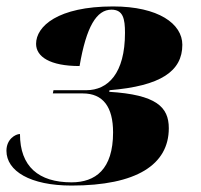

<svg xmlns="http://www.w3.org/2000/svg" viewBox="-22 -566 625 596"><path d="M200 10C402 10 502 -55 502 -168C502 -234 463 -272 317 -281L318 -286C477 -299 544 -345 544 -427C544 -492 470 -546 329 -546C157 -546 90 -484 90 -430C90 -390 133 -361 225 -361C246 -484 278 -536 324 -536C360 -536 366 -508 366 -464C366 -338 313 -286 246 -286H144L142 -276H235C298 -276 329 -234 329 -155C329 -40 274 0 200 0C98 0 40 -49 40 -150C26 -150 -2 -134 -2 -98C-2 -35 72 10 200 10Z"/></svg>

Font: Noto Serif Display Black
Style: Italic
Weight: 900
Italic angle: -12°
Designer: Monotype Design Team
Foundry: Monotype Imaging Inc.
Version: Version 2.009